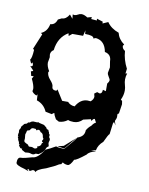

<svg xmlns="http://www.w3.org/2000/svg" viewBox="-77 -505 598 773"><g transform="rotate(10 222.0 -118.0)"><path d="M230.5 -77.6Q249 -109.9 278.3 -109.9L290.5 -108.9Q302.2 -118.7 302.2 -129.9L299.3 -142.1L310.1 -149.9L320.3 -146.5Q330.6 -146.5 331.1 -163.1L343.8 -159.7V-190.9Q351.1 -199.7 351.1 -206.5Q351.1 -209 345 -218.8Q338.9 -228.5 338.9 -233.4L343.3 -256.8L339.4 -281.2Q339.4 -309.1 312.5 -314.5Q304.7 -358.9 267.1 -363.3L257.3 -359.9Q257.3 -372.1 221.7 -372.1L220.2 -386.7L214.8 -363.3H170.9L157.7 -352.5L155.3 -363.3Q114.7 -339.4 108.4 -286.1Q96.2 -278.8 96.2 -265.1L97.7 -254.9L93.8 -232.9Q93.8 -217.3 105 -199.2L102.1 -194.8Q102.1 -180.2 115.5 -165.3Q128.9 -150.4 128.9 -140.6Q128.9 -126.5 147 -126.5L150.9 -132.8L177.2 -90.8H201.7Q211.9 -78.6 230.5 -77.6ZM93.3 211.9 74.7 205.1Q39.6 196.3 39.6 186Q39.6 163.6 53 163.6Q66.4 163.6 98.6 153.8Q120.1 153.8 145.5 114.3Q160.6 108.4 185.5 93.8Q189.5 97.2 218.8 98.6Q258.8 53.2 263.2 43.9Q291.5 35.2 291.5 9.3Q298.8 -3.4 310.5 -12.7Q319.3 -25.9 326.7 -27.8L319.3 -42Q312.5 -42 307.6 -31.2L304.2 -38.1L273.9 -31.2Q258.3 -15.1 237.8 -15.1Q222.7 -15.1 214.4 -19Q198.7 -6.8 178.7 -5.9L165.5 -13.2Q156.2 -28.3 155.3 -36.6Q150.4 -36.6 145.5 -30.8L119.1 -36.1Q106.4 -65.4 76.7 -75.2L75.2 -99.6L71.3 -93.8Q57.6 -99.6 52.7 -108.4L54.2 -117.7Q54.2 -131.3 41.5 -157.7L47.4 -168.5L37.1 -168L32.7 -186Q41.5 -188 41.5 -190.4L26.4 -207L30.8 -206.5Q36.1 -206.5 36.1 -212.9L33.7 -223.6Q32.2 -217.8 29.8 -217.8Q26.4 -217.8 21.5 -231.9Q28.3 -238.3 30.3 -273.4L25.4 -276.9L51.8 -340.3L45.9 -345.2Q70.8 -356 76.7 -386.7Q96.2 -387.2 103.5 -410.2L118.2 -417.5Q135.7 -417.5 147.9 -438.5L160.6 -423.3L158.7 -440.9L166 -439.5Q172.4 -439.5 179.4 -443.8Q186.5 -448.2 194.3 -448.2Q204.6 -448.2 218.8 -439L236.3 -443.8L235.4 -435.5L258.8 -433.6L257.8 -440.9L282.7 -433.1L283.2 -425.8L305.2 -435.5Q321.3 -411.6 353.5 -400.4Q359.9 -374.5 383.8 -357.4L379.4 -351.6Q379.4 -339.8 391.6 -332.5Q393.6 -297.9 411.6 -263.2L409.2 -243.2L416 -245.1Q411.6 -231.9 411.6 -220.2Q411.6 -209 415 -197.8Q418.5 -186.5 418.5 -175.3Q418.5 -156.2 409.2 -136.7L415 -132.3L417 -119.1L411.1 -80.1Q407.7 -80.1 405.8 -76.2L406.2 -65.9Q406.2 -59.1 400.4 -47.9L405.8 -30.8L397.9 -43.5L394.5 -37.6L388.7 7.8Q383.8 10.7 369.1 43Q349.6 59.6 345.7 81.5L325.7 85L347.2 85.9Q319.8 92.3 312 105Q275.4 134.3 266.1 134.3Q253.9 159.7 244.1 159.7Q231.4 159.2 222.7 152.8L217.8 161.1Q210.9 161.1 195.8 171.4L161.6 187.5Q123 199.7 121.6 210.4L116.2 205.1Q112.8 205.1 110.4 203.6L97.2 210.4L92.8 203.6L86.9 205.1ZM218.8 96.7 189.9 92.8 215.3 86.4 259.8 46.9ZM97.7 141.8Q93.8 141.8 89.6 140.1Q85.4 138.4 79.1 138.4L66.7 139.6L51.3 131.1L52.5 127.2L44.7 126L37.1 116.2L40 111.8L36.1 111.6Q36.1 104.2 33 99.5Q29.8 94.7 29.8 93.3L30 92.3Q30 89.4 26.4 83L29.3 80.8L26.1 78.1Q26.1 72 26.4 70.2Q26.6 68.4 27.6 66.4Q27.8 65.9 27.8 64.7L27.1 56.9Q27.1 53.5 29.9 49.8Q32.7 46.1 32.7 44.2L32 41.5L43.7 27.1L53.5 23.9L57.6 18.6L64.5 17.6Q68.6 12.5 77.4 11.2L93.5 12L97.9 10.5Q100.6 12.9 111.7 14.9Q122.8 16.8 124.4 18.9Q126 21 127.6 22Q129.2 22.9 130.6 23.9Q134 26.1 136 31.7L143.6 34.4Q143.6 38.6 145.5 40.5Q147.5 42.5 147.5 44.4L147.2 45.7Q147.2 47.9 152.1 53.5L150.9 56.9L151.1 62.5L155 68.4L155.5 72.5Q155.5 77.1 153.1 81.8V89.6Q155.3 93 155.3 97.4L155 99.9Q151.1 101.8 149.4 103.8Q146.7 106.9 144.5 113.5Q140.6 124.8 120.8 137H109.4Q103.8 141.8 97.7 141.8ZM101.8 117.2Q104.7 117.2 108.2 115.4Q111.6 113.5 111.6 110.8L110.1 107.2Q125.2 105 126.2 91.6L131.1 87.9L125.5 84.7L126.2 79.3Q129.4 76.4 129.4 73.5Q129.4 70.6 126.2 67.6Q125.2 59.1 123 55.4Q120.8 51.8 118.5 50.4Q116.2 49.1 114.3 48.5Q112.3 47.9 111.8 45.2Q111.1 41.3 101.3 40.3Q98.6 43.9 96.7 43.9Q94.2 43.9 92.8 39.1L82.8 38.1Q77.6 38.1 75.4 39.8Q73.2 41.5 72.1 43.7Q71 45.9 69.6 47.7Q68.1 49.6 64.6 49.8Q61 50 59.7 51.6Q58.3 53.2 57.9 55.3Q57.4 57.4 57.1 59.7Q56.9 62 55.7 64L54.4 68.1L55.9 84.7L55.2 92.8Q55.2 96.9 57.9 99.1Q60.5 101.3 64 102.8Q67.4 104.2 70.4 105.7Q73.5 107.2 74.2 109.6Q75.4 113.8 80.8 113.8L86.9 113.3Q91.8 113.3 95.1 115.2Q98.4 117.2 101.8 117.2Z"/></g></svg>

Font: Truetypewriter PolyglOTT
Style: Regular
Weight: 400
Designer: Sergey Beatoff a.k.a. Sam_T
Version: Version 3.76